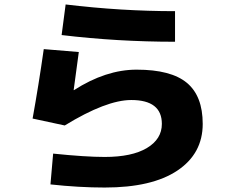

<svg xmlns="http://www.w3.org/2000/svg" viewBox="-20 -785 1040 860"><path d="M176 -565 333 -552Q316 -423 310 -382L311 -381Q454 -473 592 -473Q746 -473 817 -414Q888 -355 888 -230Q888 -97 774.5 -21Q661 55 449 55Q334 55 206 41L218 -97Q363 -82 449 -82Q571 -82 638 -122Q705 -162 705 -230Q705 -337 568 -337Q456 -337 270 -223L126 -254Q153 -403 176 -565ZM274 -765Q523 -735 764 -735V-598Q506 -598 256 -628Z"/></svg>

Font: Mplus 1p ExtraBold
Style: Regular
Weight: 800
Version: Version 1.061